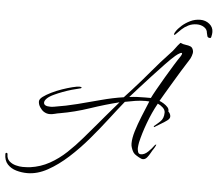

<svg xmlns="http://www.w3.org/2000/svg" viewBox="-129 -839 1205 1065"><g transform="rotate(5 473.5 -306.5)"><path d="M944 -772Q973 -772 994.5 -754.5Q1016 -737 1016 -710Q1016 -698 1013 -686Q1013 -684 1011.5 -680Q1010 -676 1006 -676Q993 -676 990.5 -684.5Q988 -693 986 -703Q985 -722 967.5 -733.5Q950 -745 927 -745Q901 -745 880 -734.5Q859 -724 844 -710Q829 -696 819.5 -686Q810 -676 808 -676Q805 -676 805 -679Q805 -685 812 -695Q822 -711 841.5 -728.5Q861 -746 887.5 -759Q914 -772 944 -772ZM61 159Q30 159 0 150.5Q-30 142 -49.5 121Q-69 100 -69 64Q-69 57 -63 57Q-57 57 -57 65Q-57 89 -42 102.5Q-27 116 -6 121.5Q15 127 32 127Q43 127 53.5 126.5Q64 126 74 125Q132 117 181.5 89.5Q231 62 273.5 22Q316 -18 354 -62.5Q392 -107 427 -148Q441 -165 461.5 -189Q482 -213 502.5 -237Q523 -261 537 -277Q460 -258 377 -230Q294 -202 213 -188Q199 -186 184.5 -182Q170 -178 156 -178Q139 -178 123 -188Q111 -196 101 -211.5Q91 -227 91 -243Q91 -256 109 -269.5Q127 -283 154.5 -296.5Q182 -310 212.5 -320.5Q243 -331 269 -337.5Q295 -344 308 -344Q320 -344 320 -340Q320 -335 306 -333Q291 -330 267 -323Q243 -316 217.5 -306.5Q192 -297 171 -287Q145 -275 132.5 -262.5Q120 -250 120 -239Q120 -219 157 -219Q162 -219 167 -219.5Q172 -220 178 -221Q242 -231 306.5 -247.5Q371 -264 434 -281Q497 -298 558 -307L602 -355Q652 -410 696.5 -463.5Q741 -517 792 -571Q808 -587 819 -603Q830 -619 845 -635Q860 -628 875 -626.5Q890 -625 902 -620Q914 -615 918 -596Q920 -585 914 -568.5Q908 -552 902 -544Q883 -515 861.5 -479.5Q840 -444 819 -409Q798 -374 781.5 -346Q765 -318 757 -304Q768 -300 781 -292Q794 -284 803.5 -273.5Q813 -263 811 -250Q824 -238 824 -222Q824 -211 810 -200.5Q796 -190 777 -179Q758 -168 741 -157Q740 -156 738.5 -158.5Q737 -161 738 -162Q752 -173 771.5 -191Q791 -209 791 -242Q791 -257 777.5 -269.5Q764 -282 749 -288Q720 -236 697.5 -175Q675 -114 664 -65Q663 -57 661.5 -49Q660 -41 660 -33Q660 -23 663.5 -11.5Q667 0 680 0Q700 0 720 -19.5Q740 -39 750 -54Q754 -59 758 -61Q762 -63 759 -56Q757 -51 754 -46Q751 -41 748 -36Q742 -28 734 -13Q726 2 716 14Q706 26 693 26Q685 26 670 17.5Q655 9 646 2Q637 -6 631.5 -19.5Q626 -33 624 -43Q624 -46 623.5 -49Q623 -52 623 -56Q623 -85 635 -124.5Q647 -164 665 -208.5Q683 -253 701 -296Q696 -296 691 -296.5Q686 -297 681 -297Q652 -297 623.5 -292.5Q595 -288 566 -282Q531 -239 487 -181.5Q443 -124 392.5 -64.5Q342 -5 286.5 45.5Q231 96 174 127.5Q117 159 61 159ZM588 -311Q611 -314 632 -315Q653 -316 675 -316H708Q715 -331 733.5 -364Q752 -397 775 -436Q798 -475 819 -509Q840 -543 852 -560Q859 -571 859 -576Q859 -583 847.5 -577.5Q836 -572 822 -560Q801 -542 769 -508.5Q737 -475 701.5 -436.5Q666 -398 635.5 -364Q605 -330 588 -311Z"/></g></svg>

Font: The Nautigal
Style: Regular
Weight: 400
Designer: Robert E. Leuschke
Foundry: Robert E. Leuschke
Version: Version 1.100; ttfautohint (v1.8.3)